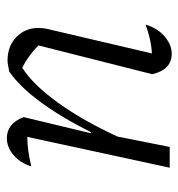

<svg xmlns="http://www.w3.org/2000/svg" viewBox="0 -526 532 573"><g transform="rotate(-90 266.5 -240.0)"><path d="M52 0 144 -425Q105 -425 56 -413Q66 -446 89.5 -466Q113 -486 140 -486Q184 -486 203 -436L155 -236L158 -235Q202 -323 248 -385.5Q294 -448 339 -479Q350 -481 358 -482.5Q366 -484 372 -484Q415 -484 442 -457.5Q469 -431 469 -393Q469 -387 468.5 -381Q468 -375 467 -369L393 -53Q419 -55 439.5 -60Q460 -65 479 -72Q469 -37 444 -15.5Q419 6 392 6Q345 6 331 -52L417 -392Q384 -424 350 -440Q299 -407 246 -333.5Q193 -260 145 -156L114 0Z"/></g></svg>

Font: Piazzolla Light
Style: Italic
Weight: 300
Italic angle: -11.3°
Designer: Juan Pablo del Peral
Foundry: Huerta Tipografica
Version: Version 1.330